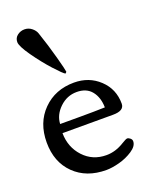

<svg xmlns="http://www.w3.org/2000/svg" viewBox="-155 -911 796 1008"><g transform="rotate(-20 243.0 -407.5)"><path d="M232.4 -536.1Q221.2 -541 177.2 -589.4Q133.3 -637.7 92 -696.3Q50.8 -754.9 50.8 -777.8Q50.8 -800.8 68.6 -814.5Q86.4 -828.1 108.6 -828.1Q130.9 -828.1 148.4 -814.2Q166 -800.3 171.9 -782.7Q198.2 -706.1 218.5 -630.6Q238.8 -555.2 239.3 -545.4V-543ZM257.3 -476.6Q340.8 -476.6 398.2 -422.6Q455.6 -368.7 455.6 -287.1Q455.6 -247.6 393.1 -247.6H110.4Q111.3 -168.5 161.6 -114.3Q211.9 -60.1 288.6 -60.1Q339.4 -60.1 387.2 -89.8Q412.6 -105.5 419.7 -105.5Q426.8 -105.5 435.8 -98.4Q444.8 -91.3 444.8 -81.1Q444.8 -54.2 410.4 -31.5Q376 -8.8 334.5 2.2Q293 13.2 261.7 13.2Q150.9 13.2 83.3 -53.2Q15.6 -119.6 15.6 -229.5Q15.6 -339.4 83.7 -408Q151.9 -476.6 257.3 -476.6ZM365.7 -298.8Q364.7 -355 336.4 -390.1Q308.1 -425.3 253.7 -425.3Q199.2 -425.3 158.4 -386.2Q117.7 -347.2 115.2 -296.9H229.5Q305.7 -296.9 365.7 -298.8Z"/></g></svg>

Font: Corben
Style: Regular
Weight: 400
Designer: vernon adams
Foundry: vernon adams
Version: Version 1.101